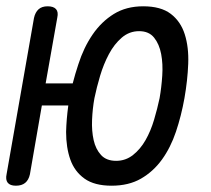

<svg xmlns="http://www.w3.org/2000/svg" viewBox="-49 -580 669 610"><path d="M133 -524 96 -315H182Q190 -346 200 -376Q217 -429 245 -470Q273 -511 312.5 -535.5Q352 -560 406 -560Q462 -560 493.5 -536Q525 -512 538 -471Q551 -430 549 -377.5Q547 -325 537 -268Q527 -212 510 -161.5Q493 -111 465.5 -73Q438 -35 399 -12.5Q360 10 305.5 10Q251 10 219.5 -12.5Q188 -35 174.5 -73Q161 -111 161 -161Q162 -201 168 -245H84L46 -26Q42 -8 31 1Q20 10 1.5 10Q-17 10 -24.5 0.5Q-32 -9 -28 -27L59 -523Q63 -541 73.5 -550.5Q84 -560 102.5 -560Q121 -560 129 -551Q137 -542 133 -524ZM320 -69Q350 -69 373.5 -87.5Q397 -106 413.5 -135Q430 -164 440.5 -199.5Q451 -235 458 -268Q464 -302 466.5 -339.5Q469 -377 463 -408.5Q457 -440 440.5 -460.5Q424 -481 393 -481Q362 -481 338 -460.5Q314 -440 297 -408Q280 -376 269 -339Q258 -302 251 -268Q245 -235 243.5 -199.5Q242 -164 248.5 -135Q255 -106 272 -87.5Q289 -69 320 -69Z"/></svg>

Font: Maple Mono Light
Style: Italic
Weight: 300
Italic angle: -10°
Monospace: yes
Designer: subframe7536
Version: Version 7.000